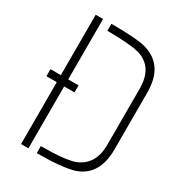

<svg xmlns="http://www.w3.org/2000/svg" viewBox="-167 -781 798 879"><g transform="rotate(30 231.5 -342.0)"><path d="M25.4 -327.1V-364.3H80.1V-683.6H119.1V-364.3H173.8V-327.1H119.1V0H80.1V-327.1ZM163.1 0V-37.1Q293 -37.1 341.8 -55.7Q422.9 -88.9 423.8 -192.4V-491.2Q423.8 -605.5 333 -632.8Q282.2 -646.5 163.1 -646.5V-683.6Q292 -683.6 339.8 -671.9Q442.4 -645.5 459 -541Q462.9 -517.6 462.9 -491.2V-192.4Q462.9 -56.6 360.4 -19.5Q298.8 0 163.1 0Z"/></g></svg>

Font: Post No Bills Colombo Light
Style: Regular
Weight: 300
Designer: Kosala Senevirathne, Siva Puranthara, Lasantha Premarathna, Tharique Azeez
Foundry: Mooniak
Version: Version 1.220 ; ttfautohint (v1.6)